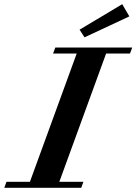

<svg xmlns="http://www.w3.org/2000/svg" viewBox="-78 -888 645 908"><path d="M321.8 -711.4 298.3 -747.6 500 -868.2 533.7 -810.5ZM-57.6 0 -47.4 -28.3H63.5L284.7 -634.8H172.9L183.6 -663.1H547.4L536.6 -634.8H423.8L202.6 -28.3H316.4L306.2 0Z"/></svg>

Font: Elstob
Style: Bold Italic
Weight: 700
Italic angle: -20°
Designer: Peter S. Baker
Version: Version 1.015